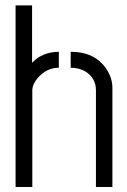

<svg xmlns="http://www.w3.org/2000/svg" viewBox="-20 -707 482 728"><path d="M39.1 2V-686.5H101.6V-468.8Q139.6 -509.8 203.1 -510.7V-450.2Q156.2 -450.2 122.1 -410.2Q102.5 -386.7 102.5 -364.3V2ZM248 -450.2V-510.7Q338.9 -510.7 382.8 -446.3Q406.2 -412.1 406.2 -373V2H343.8V-364.3Q343.8 -410.2 304.7 -435.5Q280.3 -450.2 248 -450.2Z"/></svg>

Font: Post No Bills Jaffna Medium
Style: Regular
Weight: 500
Designer: Kosala Senevirathne, Siva Puranthara, Lasantha Premarathna, Tharique Azeez
Foundry: Mooniak
Version: Version 1.220 ; ttfautohint (v1.6)